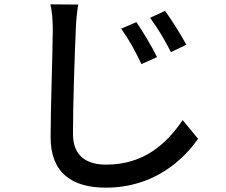

<svg xmlns="http://www.w3.org/2000/svg" viewBox="-20 -800 1040 884"><path d="M608 -698 538 -668C573 -619 604 -563 631 -505L703 -537C680 -585 635 -659 608 -698ZM740 -750 671 -718C706 -671 738 -617 767 -560L838 -594C814 -639 767 -713 740 -750ZM340 -779 212 -780C220 -746 223 -705 223 -664C223 -567 213 -310 213 -168C213 -1 315 64 467 64C691 64 825 -66 892 -161L821 -247C749 -141 645 -42 469 -42C382 -42 316 -78 316 -184C316 -322 324 -553 329 -664C330 -700 334 -741 340 -779Z"/></svg>

Font: Noto Sans JP Medium
Style: Regular
Weight: 500
Designer: Ryoko NISHIZUKA 西塚涼子 (kana, bopomofo & ideographs); Paul D. Hunt (Latin, Greek & Cyrillic); Sandoll Communications 산돌커뮤니
Foundry: Adobe
Version: Version 2.004;hotconv 1.0.118;makeotfexe 2.5.65603